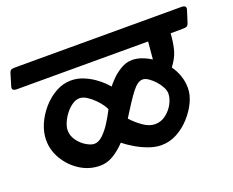

<svg xmlns="http://www.w3.org/2000/svg" viewBox="-154 -777 1118 920"><g transform="rotate(-20 405.0 -317.0)"><path d="M-54 -533 -36 -593Q-31 -609 -22 -610.5Q-13 -612 0 -612H842Q870 -612 863 -590L844 -530Q839 -514 828 -512.5Q817 -511 795 -511H751Q747 -458 737 -424Q727 -390 700 -355Q718 -330 728.5 -300Q739 -270 739 -236Q739 -202 721.5 -165Q704 -128 674 -95Q644 -62 606.5 -42Q569 -22 527 -22Q497 -22 463.5 -34Q430 -46 399.5 -64Q369 -82 347 -100Q317 -68 285 -49Q253 -30 218 -30Q163 -30 117 -59Q71 -88 43 -134.5Q15 -181 15 -233Q15 -272 32 -312Q49 -352 78.5 -386Q108 -420 145.5 -441Q183 -462 224 -462Q256 -462 285.5 -450Q315 -438 338.5 -421.5Q362 -405 377.5 -389.5Q393 -374 398 -368Q407 -380 426.5 -400Q446 -420 474 -437Q502 -454 533 -454Q577 -454 628 -422L636 -511H-33Q-61 -511 -54 -533ZM128 -242Q128 -214 145.5 -190Q163 -166 186.5 -152Q210 -138 227 -138Q249 -138 271 -159Q293 -180 312.5 -211Q332 -242 346 -270Q346 -275 335.5 -291Q325 -307 308 -324.5Q291 -342 271 -355Q251 -368 233 -368Q215 -368 196.5 -355.5Q178 -343 162.5 -323.5Q147 -304 137.5 -282Q128 -260 128 -242ZM418 -197Q442 -170 473 -148.5Q504 -127 533 -127Q564 -127 589 -146.5Q614 -166 628 -193Q642 -220 642 -244Q642 -259 632.5 -277Q623 -295 608.5 -311Q594 -327 578 -338Q562 -349 548 -349Q523 -349 494.5 -312Q466 -275 418 -197Z"/></g></svg>

Font: Alkatra Medium
Style: Regular
Weight: 500
Designer: Suman Bhandary
Version: Version 1.100;gftools[0.9.22]